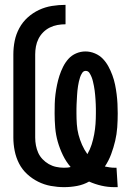

<svg xmlns="http://www.w3.org/2000/svg" viewBox="-20 -763 540 791"><path d="M451 8Q424 8 398 2Q372 -4 347 -15Q324 -2 297.5 3Q271 8 244 8Q217 8 189.5 3Q162 -2 137 -14.5Q112 -27 91.5 -46Q71 -65 58.5 -89.5Q46 -114 40.5 -141.5Q35 -169 35 -196V-539Q35 -567 40.5 -594.5Q46 -622 59.5 -647Q73 -672 94 -691Q115 -710 140.5 -722Q166 -734 194 -738.5Q222 -743 250 -743V-663Q233 -663 216.5 -660Q200 -657 185 -649.5Q170 -642 158 -630Q146 -618 138.5 -603Q131 -588 128 -571.5Q125 -555 125 -539V-196Q125 -180 128 -164Q131 -148 137.5 -133.5Q144 -119 155.5 -107Q167 -95 181 -87Q195 -79 211 -75.5Q227 -72 243 -72Q250 -72 257 -72.5Q264 -73 271 -75Q252 -97 239 -124Q226 -151 218 -179Q210 -207 207.5 -236.5Q205 -266 205 -296Q205 -315 205.5 -335Q206 -355 208.5 -374.5Q211 -394 215 -413.5Q219 -433 225 -451.5Q231 -470 240 -488Q249 -506 262 -520.5Q275 -535 293.5 -543Q312 -551 332 -551Q352 -551 371 -543Q390 -535 403.5 -521Q417 -507 426.5 -489.5Q436 -472 443 -453Q450 -434 454 -414.5Q458 -395 460.5 -375Q463 -355 464 -335.5Q465 -316 465 -296Q465 -267 463 -238.5Q461 -210 454.5 -182.5Q448 -155 438 -128Q428 -101 412 -77Q422 -75 432 -73.5Q442 -72 452 -72H460L465 8ZM340 -128Q351 -147 357.5 -167.5Q364 -188 368 -209.5Q372 -231 373.5 -252.5Q375 -274 375 -296Q375 -305 375 -314.5Q375 -324 374.5 -333.5Q374 -343 373.5 -352.5Q373 -362 372 -371.5Q371 -381 370 -390Q369 -399 367 -408.5Q365 -418 363 -427Q361 -436 357.5 -445Q354 -454 348.5 -462.5Q343 -471 333 -471Q324 -471 318.5 -462.5Q313 -454 310 -445Q307 -436 305 -427Q303 -418 301.5 -408.5Q300 -399 299 -389.5Q298 -380 297.5 -370.5Q297 -361 296.5 -352Q296 -343 295.5 -333.5Q295 -324 295 -314.5Q295 -305 295 -296Q295 -274 296.5 -251.5Q298 -229 303.5 -208Q309 -187 318 -166.5Q327 -146 340 -128Z"/></svg>

Font: Iosevka SS10 Medium
Style: Regular
Weight: 500
Monospace: yes
Designer: Belleve Invis
Foundry: Belleve Invis
Version: Version 28.0.6; ttfautohint (v1.8.4)